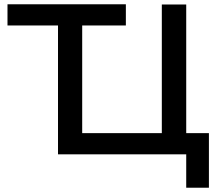

<svg xmlns="http://www.w3.org/2000/svg" viewBox="-20 -720 1018 897"><path d="M850 157V1H251V-601H15V-700H568V-601H364V-98H736V-699H850V-98H956V157Z"/></svg>

Font: Argentum Sans
Style: Regular
Weight: 400
Designer: Julieta Ulanovsky, Owen Earl, Chris M. Simpson, Rasmus Andersson, Cristiano Sobral
Foundry: The Argentum Sans Project Authors
Version: Version 3.135; ttfautohint (v1.8.4.7-5d5b-dirty)